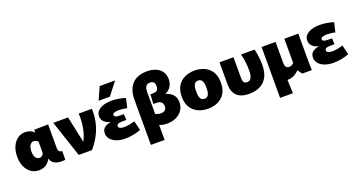

<svg xmlns="http://www.w3.org/2000/svg" viewBox="-51 -1567 4783 2568"><g transform="rotate(-20 2340.5 -283.0)"><path d="M246 12Q182 12 133.5 -22.5Q85 -57 58 -118Q31 -179 31 -257Q31 -339 58 -400.5Q85 -462 132.5 -497Q180 -532 243 -532Q281 -532 314.5 -518Q348 -504 367 -479H369V-520L568 -524V-199Q568 -164 578.5 -144.5Q589 -125 623 -126V0Q596 3 564 2.5Q532 2 502 -6Q472 -14 449 -34Q426 -54 416 -91H414Q377 -29 335 -8.5Q293 12 246 12ZM308 -142Q335 -142 352 -161Q369 -180 369 -202V-349Q357 -366 338.5 -373Q320 -380 308 -380Q280 -380 257 -350Q234 -320 234 -259Q234 -195 257 -168.5Q280 -142 308 -142Z M640 -520H851L931 -143Q969 -217 988.5 -311Q1008 -405 1002 -520H1189Q1194 -411 1170.5 -317Q1147 -223 1103 -144.5Q1059 -66 1002 0H813Z M1475 8Q1408 8 1354.5 -11.5Q1301 -31 1270 -67Q1239 -103 1239 -151Q1239 -202 1272 -229.5Q1305 -257 1363 -267V-269Q1245 -300 1245 -392Q1245 -457 1307.5 -494.5Q1370 -532 1472 -532Q1529 -532 1582 -522Q1635 -512 1668 -499L1636 -365Q1613 -372 1582 -376Q1551 -380 1523 -380Q1480 -380 1456 -371Q1432 -362 1432 -344Q1432 -326 1447.5 -318Q1463 -310 1483.5 -308.5Q1504 -307 1518 -307H1567L1572 -222H1512Q1496 -222 1478 -219.5Q1460 -217 1447 -209Q1434 -201 1434 -184Q1434 -142 1514 -142Q1553 -142 1595.5 -151Q1638 -160 1665 -169L1698 -35Q1678 -25 1642 -15Q1606 -5 1562 1.5Q1518 8 1475 8ZM1311 -590 1391 -770H1611L1471 -590Z M1766 204V-438Q1766 -522 1789 -580Q1812 -638 1851.5 -673.5Q1891 -709 1942 -724.5Q1993 -740 2049 -740Q2161 -740 2226 -686.5Q2291 -633 2291 -542Q2291 -485 2264 -440Q2237 -395 2183 -372V-370Q2241 -354 2280.5 -314.5Q2320 -275 2320 -202Q2320 -136 2286.5 -88.5Q2253 -41 2197 -15Q2141 11 2073 11Q2038 11 2010.5 6Q1983 1 1961 -9V204ZM1961 -479V-166Q1979 -157 1998.5 -152Q2018 -147 2037 -147Q2079 -147 2098.5 -166Q2118 -185 2118 -219Q2118 -259 2094 -279Q2070 -299 2029 -299H1984L1992 -434H2023Q2039 -434 2058.5 -437Q2078 -440 2092 -456.5Q2106 -473 2106 -511Q2106 -549 2089 -566.5Q2072 -584 2041 -584Q1995 -584 1978 -556.5Q1961 -529 1961 -479Z M2653 12Q2603 12 2553.5 -2.5Q2504 -17 2463.5 -48.5Q2423 -80 2398.5 -132.5Q2374 -185 2374 -260Q2374 -335 2398.5 -387.5Q2423 -440 2463.5 -471.5Q2504 -503 2553.5 -517.5Q2603 -532 2653 -532Q2703 -532 2752.5 -517.5Q2802 -503 2842.5 -471.5Q2883 -440 2907 -387.5Q2931 -335 2931 -260Q2931 -185 2907 -132.5Q2883 -80 2842.5 -48.5Q2802 -17 2752.5 -2.5Q2703 12 2653 12ZM2653 -130Q2670 -130 2687 -139Q2704 -148 2715 -176Q2726 -204 2726 -260Q2726 -316 2715 -344Q2704 -372 2687 -381Q2670 -390 2653 -390Q2636 -390 2618.5 -381Q2601 -372 2590 -344Q2579 -316 2579 -260Q2579 -204 2590 -176Q2601 -148 2618.5 -139Q2636 -130 2653 -130Z M3239 12Q3169 12 3125 -5.5Q3081 -23 3056.5 -51Q3032 -79 3021 -111Q3010 -143 3008 -172Q3006 -201 3006 -220V-520H3205V-220Q3205 -184 3218.5 -164Q3232 -144 3265 -144Q3306 -144 3324 -181.5Q3342 -219 3342 -280Q3342 -350 3335 -405Q3328 -460 3312 -520H3505Q3518 -466 3525 -410.5Q3532 -355 3532 -290Q3532 -145 3456 -66.5Q3380 12 3239 12Z M3605 204V-520H3804V-220Q3804 -184 3817.5 -164Q3831 -144 3864 -144Q3886 -144 3901 -153Q3916 -162 3929 -174V-520H4128V-183Q4128 -131 4128.5 -85Q4129 -39 4131 0H3994L3951 -61H3946Q3922 -35 3880 -11.5Q3838 12 3784 12Q3782 12 3780 12L3788 204Z M4438 8Q4371 8 4317.5 -11.5Q4264 -31 4233 -67Q4202 -103 4202 -151Q4202 -202 4235 -229.5Q4268 -257 4326 -267V-269Q4208 -300 4208 -392Q4208 -457 4270.5 -494.5Q4333 -532 4435 -532Q4492 -532 4545 -522Q4598 -512 4631 -499L4599 -365Q4576 -372 4545 -376Q4514 -380 4486 -380Q4443 -380 4419 -371Q4395 -362 4395 -344Q4395 -326 4410.5 -318Q4426 -310 4446.5 -308.5Q4467 -307 4481 -307H4530L4535 -222H4475Q4459 -222 4441 -219.5Q4423 -217 4410 -209Q4397 -201 4397 -184Q4397 -142 4477 -142Q4516 -142 4558.5 -151Q4601 -160 4628 -169L4661 -35Q4641 -25 4605 -15Q4569 -5 4525 1.5Q4481 8 4438 8Z"/></g></svg>

Font: Murecho Black
Style: Regular
Weight: 900
Designer: Neil Summerour
Foundry: Positype
Version: Version 1.010; ttfautohint (v1.8.3)